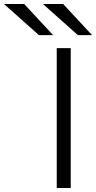

<svg xmlns="http://www.w3.org/2000/svg" viewBox="-182 -941 481 961"><path d="M102 0V-700H172V0ZM13 -765 -162 -921H-61L84 -765ZM208 -765 33 -921H134L279 -765Z"/></svg>

Font: Overpass Light
Style: Regular
Weight: 300
Designer: Delve Withrington, Dave Bailey, Thomas Jockin
Foundry: Delve Fonts LLC
Version: Version 4.000; ttfautohint (v1.8.3)